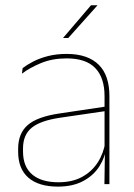

<svg xmlns="http://www.w3.org/2000/svg" viewBox="-20 -700 509 730"><path d="M377 0 379 -128 377.5 -131.5V-292V-334.5Q377.5 -404.5 342.2 -441.2Q307 -478 233.5 -478Q179 -478 136 -460.2Q93 -442.5 63.5 -420L66 -441Q81.5 -453 105.2 -465.5Q129 -478 161.2 -486.5Q193.5 -495 233.5 -495Q275 -495 305.5 -484.2Q336 -473.5 356.2 -453Q376.5 -432.5 386.2 -402.8Q396 -373 396 -335V0ZM200 9.5Q127.5 9.5 88.2 -24.2Q49 -58 49 -123V-134.5Q49 -192.5 85 -224.2Q121 -256 205.5 -268.5L386.5 -295.5L387 -278.5L209 -252.5Q134 -241.5 100.8 -214.5Q67.5 -187.5 67.5 -135.5V-124Q67.5 -66.5 102.2 -36.8Q137 -7 202.5 -7Q254.5 -7 291.8 -27.2Q329 -47.5 351.5 -82.2Q374 -117 380.5 -160.5L390 -142H384Q380 -102.5 358 -67.8Q336 -33 296.5 -11.8Q257 9.5 200 9.5ZM326 -680H350V-679L239.5 -555.5H220V-556Z"/></svg>

Font: Anek Tamil Thin
Style: Regular
Weight: 250
Designer: Aadarsh Rajan (Tamil), Yesha Goshar (Latin)
Foundry: Ek Type
Version: Version 1.003